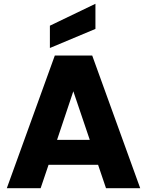

<svg xmlns="http://www.w3.org/2000/svg" viewBox="-20 -996 777 1016"><path d="M499 -124H237L195 0H16L270 -702H468L722 0H541ZM455 -256 368 -513 282 -256ZM485 -843 244 -742V-860L485 -976Z"/></svg>

Font: IBM-Poppins
Style: Poppins-Bold
Weight: 700
Designer: Mike Abbink, Paul van der Laan, Pieter van Rosmalen, Ben Mitchell, Mark Frömberg
Foundry: Bold Monday
Version: Version 1.1